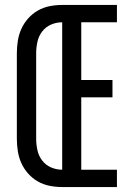

<svg xmlns="http://www.w3.org/2000/svg" viewBox="-20 -755 540 775"><path d="M231 0Q205 0 180 -5Q155 -10 133 -22.5Q111 -35 94 -54Q77 -73 66.5 -96Q56 -119 52 -144.5Q48 -170 48 -195V-540Q48 -565 52 -590.5Q56 -616 66.5 -639Q77 -662 94 -681Q111 -700 133 -712.5Q155 -725 180 -730Q205 -735 231 -735H452V-665H308V-432H434V-362H308V-70H452V0ZM231 -70V-665Q207 -665 185.5 -655.5Q164 -646 150 -627.5Q136 -609 131 -586Q126 -563 126 -540V-195Q126 -172 131 -149Q136 -126 150 -107.5Q164 -89 185.5 -79.5Q207 -70 231 -70Z"/></svg>

Font: Zed Mono
Style: Regular
Weight: 400
Monospace: yes
Designer: Belleve Invis
Foundry: Belleve Invis
Version: Version 1.0.0; ttfautohint (v1.8.4)